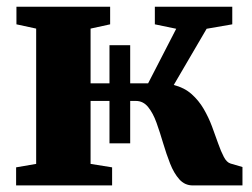

<svg xmlns="http://www.w3.org/2000/svg" viewBox="-20 -564 766 584"><path d="M29 0V-55L90 -65.5V-477L30 -490V-543.5H315V-490L255.5 -477V-310.5H430.5L516 -476.5L451 -490V-543.5H686.5V-490L608.5 -476.5L508.5 -305.5Q540.5 -297.5 562.5 -278Q584.5 -258.5 599.5 -232.8Q614.5 -207 624.8 -179.5Q635 -152 643.5 -127.8Q652 -103.5 660.8 -86.8Q669.5 -70 681.5 -66.5L717.5 -56V0H566.5Q542 0 525.5 -18.5Q509 -37 497.5 -66.2Q486 -95.5 476.2 -128.5Q466.5 -161.5 456 -190.8Q445.5 -220 430.5 -238.5Q415.5 -257 393 -257H255.5V-65.5L321 -55V0ZM313 -128V-426.5H376V-128Z"/></svg>

Font: Merriweather 48pt Black
Style: Regular
Weight: 900
Version: Version 2.100